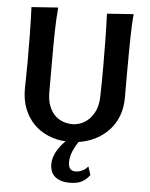

<svg xmlns="http://www.w3.org/2000/svg" viewBox="-61 -750 802 1029"><g transform="rotate(5 340.0 -235.0)"><path d="M202 -245Q202 -202 213.5 -171.5Q225 -141 244.5 -121.5Q264 -102 289 -93Q314 -84 340 -84Q362 -84 385.5 -93Q409 -102 429 -121.5Q449 -141 462 -171Q475 -201 476 -243Q477 -273 477.5 -309Q478 -345 478 -402Q478 -474 477 -544.5Q476 -615 473 -690L616 -700Q613 -670 611.5 -638.5Q610 -607 609.5 -569.5Q609 -532 608.5 -485.5Q608 -439 608 -379V-249Q608 -194 590.5 -149.5Q573 -105 542 -72.5Q511 -40 470 -19.5Q429 1 382 8Q366 30 353 60Q340 90 340 121Q340 143 349 155Q358 167 379 167Q396 167 414.5 158.5Q433 150 445 134L460 179Q444 202 419.5 216Q395 230 353 230Q323 230 302.5 222.5Q282 215 269.5 202.5Q257 190 251.5 173.5Q246 157 246 140Q246 120 252 101.5Q258 83 267.5 66.5Q277 50 288.5 36Q300 22 312 11Q261 8 216.5 -11Q172 -30 139.5 -63.5Q107 -97 88.5 -143.5Q70 -190 70 -249Q70 -278 71 -314.5Q72 -351 72 -402Q72 -474 71 -544.5Q70 -615 67 -690L210 -700Q207 -670 205.5 -638.5Q204 -607 203 -569.5Q202 -532 202 -485.5Q202 -439 202 -379Z"/></g></svg>

Font: CantoraOne
Style: Regular
Weight: 400
Designer: Pablo Impallari, Rodrigo Fuenzalida
Foundry: Pablo Impallari
Version: Version 1.001; ttfautohint (v0.8) -G 200 -r 50